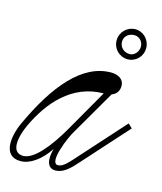

<svg xmlns="http://www.w3.org/2000/svg" viewBox="-111 -808 762 903"><g transform="rotate(15 270.0 -356.5)"><path d="M74 13C119 13 169 -21 210 -82C195 -29 203 13 243 13C267 13 294 3 334 -42L540 -271L520 -290L308 -54C281 -24 265 -14 249 -14C203 -14 260 -152 284 -189L407 -401C429 -409 442 -426 442 -452C442 -483 414 -500 379 -500C239 -500 126 -364 31 -157C-1 -86 -14 13 74 13ZM62 -157C118 -277 214 -395 370 -396L256 -197C196 -92 131 -14 80 -14C16 -14 34 -97 62 -157ZM364 -653C364 -612 396 -580 437 -580C476 -580 508 -612 508 -653C508 -693 476 -726 437 -726C396 -726 364 -693 364 -653ZM390 -653C390 -680 411 -698 440 -698C461 -698 482 -680 482 -653C482 -627 461 -606 440 -606C411 -606 390 -627 390 -653Z"/></g></svg>

Font: Louise
Style: Regular
Weight: 400
Designer: Ange Degheest & Luna Delabre & Camille Depalle
Foundry: Velvetyne Type Foundry
Version: Version 1.000;FEAKit 1.0